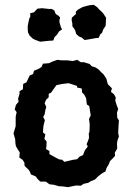

<svg xmlns="http://www.w3.org/2000/svg" viewBox="-20 -760 554 796"><path d="M262 16 241 13 224 12 203 6 185 4 170 -7H147L134 -20L129 -28L108 -37L105 -46L99 -56L82 -72L81 -86L74 -97L60 -107L62 -128L54 -140L46 -154L44 -165L43 -183L36 -207L45 -237V-264V-276L49 -295L41 -306L46 -325L57 -338L55 -351L61 -371V-382L75 -390L76 -412L90 -419L97 -434L103 -447L117 -453L121 -467L139 -474L152 -482L158 -496L183 -498L198 -505L218 -512L233 -510H257L282 -507L300 -512L315 -502H328L351 -495L361 -485L377 -480L390 -471L399 -461L409 -452L421 -434L425 -419L427 -411L444 -394L440 -379L452 -370L460 -356L458 -343L463 -326L470 -308L465 -293L466 -272L473 -261L471 -231L470 -208L473 -194L467 -178L465 -164L466 -144L456 -127L457 -114L448 -104L436 -92L431 -79L422 -64L417 -49L404 -42L387 -29L374 -16L355 -8L346 -2L327 2L315 10L296 9L280 12ZM247 -89 280 -97 300 -100 309 -110 324 -117 332 -137 344 -153 339 -162 344 -174 349 -188 348 -207 351 -214 352 -244 349 -267 356 -281 355 -289 350 -320 340 -327 337 -353 329 -368 320 -377 319 -393 300 -397 299 -404 265 -415 238 -412 214 -407 201 -389 192 -376 182 -371V-357L171 -346L165 -332L172 -316L168 -304L165 -286L159 -275L166 -262L160 -237L158 -211L168 -203L164 -184L173 -174V-160L171 -142L185 -134V-121L212 -106L226 -99L237 -98ZM331 -594 319 -604 307 -609 296 -619 291 -636 280 -651V-662L277 -677L278 -687L295 -702L294 -711L303 -720L323 -731L341 -736L356 -739L369 -740L383 -730L391 -721L401 -712L409 -703L420 -686L419 -672L418 -653L408 -638L403 -624L396 -618L389 -603L377 -602L366 -600L349 -597ZM147 -587 128 -594 117 -599 103 -612 96 -626 95 -638V-652L97 -663L101 -682L106 -692L105 -705L121 -709L135 -724L154 -726L182 -723H194L205 -717L211 -702L222 -695L229 -688L226 -673L227 -666L232 -649L237 -638L225 -630L217 -617L206 -606L201 -592L184 -591L164 -589Z"/></svg>

Font: Winky Rough Medium
Style: Regular
Weight: 500
Designer: Simon Atzbach
Foundry: typofactur
Version: Version 1.206; ttfautohint (v1.8.4.7-5d5b)